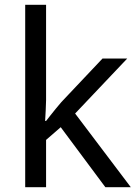

<svg xmlns="http://www.w3.org/2000/svg" viewBox="-20 -780 574 800"><path d="M172 -363Q172 -347 170.5 -321Q169 -295 168 -276H172Q178 -284 190 -299Q202 -314 214.5 -329.5Q227 -345 236 -355L407 -536H510L293 -307L525 0H419L233 -250L172 -197V0H85V-760H172Z"/></svg>

Font: Noto Sans Mongolian
Style: Regular
Weight: 400
Designer: Monotype Design Team
Foundry: Monotype Imaging Inc.
Version: Version 3.001; ttfautohint (v1.8.4.7-5d5b)